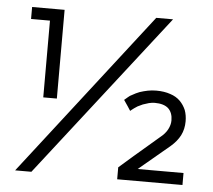

<svg xmlns="http://www.w3.org/2000/svg" viewBox="-47 -650 776 701"><g transform="rotate(5 341.5 -300.0)"><path d="M92.8 0Q210 -150.4 559.6 -599.6Q544.9 -599.6 498 -599.6Q381.8 -450.2 33.2 0Q47.9 0 92.8 0ZM407.2 -43.9Q442.4 -75.2 549.8 -167Q568.4 -181.6 577.1 -198.2Q585.9 -214.8 585.9 -231.4Q585.9 -259.8 569.3 -275.4Q552.7 -290 519.5 -290Q509.8 -290 498 -287.1Q487.3 -284.2 476.6 -280.3Q465.8 -275.4 458 -271.5Q450.2 -266.6 446.3 -263.7Q441.4 -259.8 438.5 -257.8Q434.6 -254.9 432.6 -252.9Q424.8 -265.6 407.2 -291Q410.2 -293.9 419.9 -301.8Q425.8 -307.6 436.5 -312.5Q446.3 -318.4 460.9 -324.2Q475.6 -329.1 490.2 -332Q504.9 -335 521.5 -335Q550.8 -335 573.2 -327.1Q594.7 -320.3 609.4 -305.7Q623 -292 630.9 -273.4Q637.7 -254.9 637.7 -232.4Q637.7 -204.1 626 -180.7Q614.3 -158.2 591.8 -138.7Q554.7 -107.4 478.5 -43.9Q520.5 -43.9 646.5 -43.9Q646.5 -33.2 646.5 0Q585.9 0 407.2 0Q407.2 -10.7 407.2 -43.9ZM43 -555.7Q60.5 -555.7 112.3 -555.7Q112.3 -485.4 112.3 -274.4Q124 -274.4 162.1 -274.4Q162.1 -355.5 162.1 -599.6Q131.8 -599.6 43 -599.6Q43 -588.9 43 -555.7Z"/></g></svg>

Font: TextaAlt
Style: Regular
Weight: 400
Designer: Daniel Hernandez & Miguel Hernandez
Version: Version 1.005;com.myfonts.easy.latinotype.texta.alt-regular.